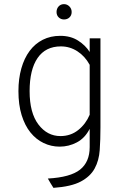

<svg xmlns="http://www.w3.org/2000/svg" viewBox="-20 -696 608 927"><path d="M211 166Q320 160 366.5 123Q413 86 413 14V-74Q390 -29 351 -8.5Q312 12 268 12Q227 12 190.5 -5.5Q154 -23 127 -56.5Q100 -90 84.5 -140Q69 -190 69 -256Q69 -316 83 -365.5Q97 -415 123 -450Q149 -485 186.5 -504Q224 -523 271 -523Q321 -523 357 -500Q393 -477 413 -445V-511H465V-81Q465 -22 461.5 28.5Q458 79 437 117.5Q416 156 370 180.5Q324 205 238 211Q231 200 224 188.5Q217 177 211 166ZM272 -39Q321 -39 357.5 -68Q394 -97 413 -142V-383Q390 -425 353.5 -448.5Q317 -472 274 -472Q200 -472 161.5 -416Q123 -360 123 -256Q123 -151 165.5 -95Q208 -39 272 -39ZM289 -602Q274 -602 263.5 -612Q253 -622 253 -638Q253 -654 263 -665Q273 -676 289 -676Q304 -676 315 -665Q326 -654 326 -638Q326 -622 315.5 -612Q305 -602 289 -602Z"/></svg>

Font: Transpass ExtraLight
Style: Regular
Weight: 200
Designer: Delve Withrington
Foundry: Delve Fonts
Version: Version 1.001;December 18, 2019;FontCreator 12.0.0.2547 64-b